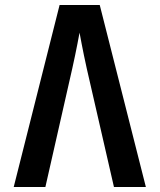

<svg xmlns="http://www.w3.org/2000/svg" viewBox="-20 -750 640 770"><path d="M162 0 270 -476C286 -547 299 -619 299 -619C299 -619 312 -547 328 -475L437 0H565L380 -730H219L35 0Z"/></svg>

Font: Tekne LDO
Style: Bold
Weight: 700
Monospace: yes
Designer: Alessio Laiso, Mario Rullo, Paolo Rosset
Foundry: Alessio Laiso
Version: Version 1.000;hotconv 1.0.109;makeotfexe 2.5.65596